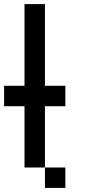

<svg xmlns="http://www.w3.org/2000/svg" viewBox="-20 -920 440 940"><path d="M0 -400V-500H100V-900H200V-500H300V-400H200V-100H100V-400ZM200 -100H300V0H200Z"/></svg>

Font: Galmuri9 Regular
Style: Regular
Weight: 400
Designer: Lee Minseo (quiple)
Version: Version 2.399;hotconv 1.1.1;makeotfexe 2.6.0 DEVELOPMENT